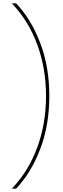

<svg xmlns="http://www.w3.org/2000/svg" viewBox="-20 -954 378 1160"><path d="M54 186H77Q167 92 222.5 -52.5Q278 -197 278 -374Q278 -551 222.5 -695.5Q167 -840 77 -934H54V-931Q153 -827 205.5 -683.5Q258 -540 258 -374Q258 -208 205.5 -64.5Q153 79 54 183Z"/></svg>

Font: Poppins Thin
Style: Regular
Weight: 250
Designer: Ninad Kale (Devanagari), Jonny Pinhorn (Latin)
Foundry: Indian Type Foundry
Version: Version 3.200;PS 1.000;hotconv 16.6.54;makeotf.lib2.5.65590